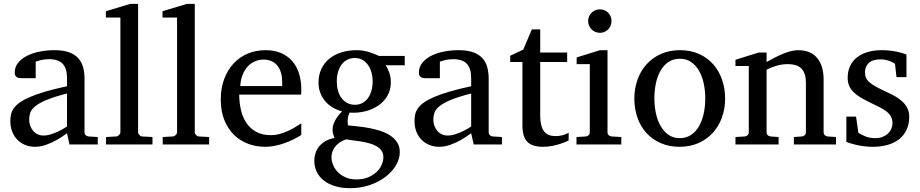

<svg xmlns="http://www.w3.org/2000/svg" viewBox="-20 -757 4818 1006"><path d="M331.1 -267.1Q263.7 -250 224.1 -233.4Q184.6 -216.8 164.3 -200Q144 -183.1 138.4 -165.8Q132.8 -148.4 132.8 -129.9Q132.8 -114.3 137.9 -99.4Q143.1 -84.5 152.6 -72.8Q162.1 -61 176 -54Q189.9 -46.9 208 -46.9Q228 -46.9 249.8 -54.2Q271.5 -61.5 289.6 -70.3Q310.5 -80.6 331.1 -94.2ZM344.2 0 331.1 -59.1Q304.7 -39.1 276.9 -23.4Q264.6 -16.6 251 -10.3Q237.3 -3.9 222.9 1.2Q208.5 6.3 193.6 9.3Q178.7 12.2 164.1 12.2Q136.7 12.2 113 2.9Q89.4 -6.3 71.8 -23.9Q54.2 -41.5 44.2 -66.4Q34.2 -91.3 34.2 -123Q34.2 -141.6 37.8 -158.2Q41.5 -174.8 52.7 -190.4Q64 -206.1 84.2 -220.5Q104.5 -234.9 137.5 -249Q170.4 -263.2 218 -277.1Q265.6 -291 331.1 -305.2V-348.1Q331.1 -398.4 308.6 -422.6Q286.1 -446.8 237.8 -446.8Q211.4 -446.8 192.9 -441.9Q174.3 -437 167 -434.1V-347.2H94.2Q87.4 -347.2 80.8 -348.1Q74.2 -349.1 68.8 -352.3Q63.5 -355.5 60.3 -361.1Q57.1 -366.7 57.1 -376Q57.1 -406.7 75.7 -429Q94.2 -451.2 124 -465.8Q153.8 -480.5 190.9 -487.3Q228 -494.1 265.1 -494.1Q311.5 -494.1 342 -482.9Q372.6 -471.7 390.4 -451.7Q408.2 -431.6 415.5 -404.3Q422.9 -377 422.9 -344.2V-64Q422.9 -54.7 429 -48.8Q435.1 -43 443.8 -42L492.2 -39.1V0Z M535.6 0V-39.1L588.9 -42Q595.7 -42 603.3 -49.1Q610.8 -56.2 610.8 -63V-665H534.7V-698.2L662.6 -736.8H703.6V-63Q703.6 -56.2 710.7 -49.1Q717.8 -42 724.6 -42L778.8 -39.1V0Z M832.5 0V-39.1L885.7 -42Q892.6 -42 900.1 -49.1Q907.7 -56.2 907.7 -63V-665H831.5V-698.2L959.5 -736.8H1000.5V-63Q1000.5 -56.2 1007.6 -49.1Q1014.6 -42 1021.5 -42L1075.7 -39.1V0Z M1558.6 -49.8Q1537.6 -36.6 1514.9 -25.4Q1492.2 -14.2 1468 -5.9Q1443.8 2.4 1418.9 7.3Q1394 12.2 1368.7 12.2Q1323.2 12.2 1281.2 -3.2Q1239.3 -18.6 1207.3 -49.3Q1175.3 -80.1 1156 -126.7Q1136.7 -173.3 1136.7 -235.8Q1136.7 -294.4 1154.3 -342Q1171.9 -389.6 1203.1 -423.6Q1234.4 -457.5 1277.3 -475.8Q1320.3 -494.1 1371.6 -494.1Q1418 -494.1 1453.1 -478.8Q1488.3 -463.4 1511.7 -436.3Q1535.2 -409.2 1546.9 -371.3Q1558.6 -333.5 1558.6 -289.1V-275.9Q1558.6 -268.1 1557.6 -261.2H1233.4Q1233.4 -223.1 1241.5 -185.1Q1249.5 -147 1268.6 -116.7Q1287.6 -86.4 1319.8 -67.6Q1352.1 -48.8 1400.4 -48.8Q1421.9 -48.8 1442.9 -54.4Q1463.9 -60.1 1484.1 -68.8Q1504.4 -77.6 1522.9 -88.6Q1541.5 -99.6 1558.6 -110.8ZM1458.5 -328.1Q1458.5 -353 1452.6 -374.3Q1446.8 -395.5 1434.8 -411.1Q1422.9 -426.8 1404.5 -435.8Q1386.2 -444.8 1361.3 -444.8Q1336.4 -444.8 1314.9 -435.3Q1293.5 -425.8 1277.1 -407.7Q1260.7 -389.6 1250.7 -364Q1240.7 -338.4 1238.8 -306.2H1458.5Z M1988.8 66.9Q1988.8 46.4 1978.5 32Q1968.3 17.6 1951.4 8.3Q1934.6 -1 1913.3 -6.6Q1892.1 -12.2 1870.4 -15.9Q1848.6 -19.5 1828.4 -21.7Q1808.1 -23.9 1793 -26.9Q1771 -19 1756.3 -8.1Q1741.7 2.9 1732.9 15.6Q1724.1 28.3 1720.5 41.5Q1716.8 54.7 1716.8 66.9Q1716.8 85 1724.6 105.5Q1732.4 126 1748.5 143.1Q1764.6 160.2 1789.3 171.6Q1814 183.1 1847.7 183.1Q1883.3 183.1 1909.9 171.6Q1936.5 160.2 1954.1 143.1Q1971.7 126 1980.2 105.5Q1988.8 85 1988.8 66.9ZM1932.6 -331.1Q1932.6 -354.5 1926.5 -376.7Q1920.4 -398.9 1908.7 -415.8Q1897 -432.6 1879.6 -442.9Q1862.3 -453.1 1839.8 -453.1Q1818.8 -453.1 1801.3 -444.8Q1783.7 -436.5 1771.2 -420.7Q1758.8 -404.8 1751.7 -381.8Q1744.6 -358.9 1744.6 -330.1Q1744.6 -305.2 1750.7 -283Q1756.8 -260.7 1768.8 -244.1Q1780.8 -227.5 1798.6 -217.8Q1816.4 -208 1839.8 -208Q1862.3 -208 1879.6 -217.8Q1897 -227.5 1908.7 -244.1Q1920.4 -260.7 1926.5 -283.2Q1932.6 -305.7 1932.6 -331.1ZM2001 -415Q2012.2 -397 2020 -375.7Q2027.8 -354.5 2027.8 -325.2Q2027.8 -285.6 2009.8 -254.9Q1991.7 -224.1 1961.7 -203.6Q1931.6 -183.1 1892.8 -173.6Q1854 -164.1 1812 -167Q1806.2 -157.2 1804 -146Q1801.8 -134.8 1801.5 -125Q1801.3 -115.2 1802.2 -108.2Q1803.2 -101.1 1803.7 -100.1Q1826.2 -97.7 1855 -94.7Q1883.8 -91.8 1913.8 -86.2Q1943.8 -80.6 1972.9 -71.3Q2002 -62 2024.4 -47.1Q2046.9 -32.2 2060.8 -11Q2074.7 10.3 2074.7 40Q2074.7 75.7 2054.4 109.6Q2034.2 143.6 1999 170.2Q1963.9 196.8 1916.5 212.9Q1869.1 229 1814.9 229Q1770 229 1735.1 218.3Q1700.2 207.5 1676.3 188.5Q1652.3 169.4 1639.6 143.3Q1627 117.2 1627 86.9Q1627 64.9 1633.3 45.2Q1639.6 25.4 1652.8 9.5Q1666 -6.3 1685.8 -17.8Q1705.6 -29.3 1732.9 -34.2Q1730 -42 1728 -47.1Q1726.1 -52.2 1724.9 -56.9Q1723.6 -61.5 1723.1 -66.7Q1722.7 -71.8 1722.7 -80.1Q1722.7 -99.6 1734.6 -123.3Q1746.6 -147 1772.9 -173.8Q1748 -179.7 1725.6 -192.4Q1703.1 -205.1 1686 -224.4Q1668.9 -243.7 1658.9 -268.8Q1648.9 -293.9 1648.9 -324.2Q1648.9 -363.8 1663.6 -395.3Q1678.2 -426.8 1704.6 -448.7Q1731 -470.7 1767.8 -482.4Q1804.7 -494.1 1849.6 -494.1Q1867.2 -494.1 1884 -491.2Q1900.9 -488.3 1915.8 -483.6Q1930.7 -479 1943.4 -473.6Q1956.1 -468.3 1965.8 -463.9H2100.6V-415Z M2448.7 -267.1Q2381.3 -250 2341.8 -233.4Q2302.2 -216.8 2282 -200Q2261.7 -183.1 2256.1 -165.8Q2250.5 -148.4 2250.5 -129.9Q2250.5 -114.3 2255.6 -99.4Q2260.7 -84.5 2270.3 -72.8Q2279.8 -61 2293.7 -54Q2307.6 -46.9 2325.7 -46.9Q2345.7 -46.9 2367.4 -54.2Q2389.2 -61.5 2407.2 -70.3Q2428.2 -80.6 2448.7 -94.2ZM2461.9 0 2448.7 -59.1Q2422.4 -39.1 2394.5 -23.4Q2382.3 -16.6 2368.7 -10.3Q2355 -3.9 2340.6 1.2Q2326.2 6.3 2311.3 9.3Q2296.4 12.2 2281.7 12.2Q2254.4 12.2 2230.7 2.9Q2207 -6.3 2189.5 -23.9Q2171.9 -41.5 2161.9 -66.4Q2151.9 -91.3 2151.9 -123Q2151.9 -141.6 2155.5 -158.2Q2159.2 -174.8 2170.4 -190.4Q2181.6 -206.1 2201.9 -220.5Q2222.2 -234.9 2255.1 -249Q2288.1 -263.2 2335.7 -277.1Q2383.3 -291 2448.7 -305.2V-348.1Q2448.7 -398.4 2426.3 -422.6Q2403.8 -446.8 2355.5 -446.8Q2329.1 -446.8 2310.5 -441.9Q2292 -437 2284.7 -434.1V-347.2H2211.9Q2205.1 -347.2 2198.5 -348.1Q2191.9 -349.1 2186.5 -352.3Q2181.2 -355.5 2178 -361.1Q2174.8 -366.7 2174.8 -376Q2174.8 -406.7 2193.4 -429Q2211.9 -451.2 2241.7 -465.8Q2271.5 -480.5 2308.6 -487.3Q2345.7 -494.1 2382.8 -494.1Q2429.2 -494.1 2459.7 -482.9Q2490.2 -471.7 2508.1 -451.7Q2525.9 -431.6 2533.2 -404.3Q2540.5 -377 2540.5 -344.2V-64Q2540.5 -54.7 2546.6 -48.8Q2552.7 -43 2561.5 -42L2609.9 -39.1V0Z M2959.5 -21Q2940.9 -11.7 2918.9 -4.4Q2900.4 2 2876 7.1Q2851.6 12.2 2824.7 12.2Q2768.1 12.2 2742.7 -14.2Q2717.3 -40.5 2717.3 -100.1V-432.1H2653.3V-464.8L2721.7 -497.1L2766.6 -603H2810.5V-481.9H2951.7V-432.1H2810.5V-152.8Q2810.5 -123 2815.7 -102.3Q2820.8 -81.5 2830.8 -68.6Q2840.8 -55.7 2855.7 -49.8Q2870.6 -43.9 2890.6 -43.9Q2905.3 -43.9 2917.7 -46.4Q2930.2 -48.8 2939.5 -52.2Q2950.2 -56.2 2959.5 -61Z M3000.5 0V-39.1L3049.3 -42Q3058.6 -43 3064.5 -48.8Q3070.3 -54.7 3070.3 -64V-420.9H3001.5V-456.1L3123.5 -494.1H3163.1V-64Q3163.1 -54.7 3169.2 -48.8Q3175.3 -43 3184.1 -42L3235.4 -39.1V0ZM3184.1 -647Q3184.1 -634.3 3179.4 -622.8Q3174.8 -611.3 3166.5 -603Q3158.2 -594.7 3147.2 -589.8Q3136.2 -585 3123.5 -585Q3110.8 -585 3099.4 -589.8Q3087.9 -594.7 3079.6 -603Q3071.3 -611.3 3066.4 -622.8Q3061.5 -634.3 3061.5 -647Q3061.5 -659.7 3066.4 -670.9Q3071.3 -682.1 3079.6 -690.4Q3087.9 -698.7 3099.4 -703.4Q3110.8 -708 3123.5 -708Q3136.2 -708 3147.2 -703.4Q3158.2 -698.7 3166.5 -690.4Q3174.8 -682.1 3179.4 -670.9Q3184.1 -659.7 3184.1 -647Z M3675.3 -241.2Q3675.3 -282.2 3667.2 -319.8Q3659.2 -357.4 3642.6 -386.2Q3626 -415 3601.1 -432.1Q3576.2 -449.2 3542.5 -449.2Q3507.8 -449.2 3482.4 -432.1Q3457 -415 3440.7 -386.2Q3424.3 -357.4 3416.5 -319.8Q3408.7 -282.2 3408.7 -241.2Q3408.7 -200.7 3416.7 -163.1Q3424.8 -125.5 3441.4 -96.7Q3458 -67.9 3482.9 -50.5Q3507.8 -33.2 3541.5 -33.2Q3575.7 -33.2 3601.1 -50.3Q3626.5 -67.4 3642.8 -96.2Q3659.2 -125 3667.2 -162.6Q3675.3 -200.2 3675.3 -241.2ZM3779.3 -240.2Q3779.3 -187 3762.5 -140.9Q3745.6 -94.7 3714.6 -60.8Q3683.6 -26.9 3639.4 -7.3Q3595.2 12.2 3540.5 12.2Q3485.8 12.2 3441.9 -7.1Q3397.9 -26.4 3367.2 -60.1Q3336.4 -93.8 3320.1 -139.9Q3303.7 -186 3303.7 -240.2Q3303.7 -293.5 3320.3 -339.8Q3336.9 -386.2 3368.2 -420.7Q3399.4 -455.1 3443.6 -474.6Q3487.8 -494.1 3543.5 -494.1Q3599.1 -494.1 3643.1 -474.1Q3687 -454.1 3717.3 -419.7Q3747.6 -385.3 3763.4 -339.1Q3779.3 -293 3779.3 -240.2Z M4139.6 0V-39.1L4181.6 -42Q4190.4 -43 4196.5 -48.8Q4202.6 -54.7 4202.6 -64V-324.2Q4202.6 -371.6 4180.7 -396.2Q4158.7 -420.9 4106.4 -420.9Q4077.6 -420.9 4049.8 -412.8Q4022 -404.8 3996.6 -392.1V-64Q3996.6 -54.7 4002.4 -48.8Q4008.3 -43 4017.6 -42L4059.6 -39.1V0H3833.5V-39.1L3882.3 -42Q3891.6 -43 3897.5 -48.8Q3903.3 -54.7 3903.3 -64V-411.1H3833.5V-443.8L3955.6 -481.9H3996.6V-432.1Q4017.6 -443.8 4039.3 -455.1Q4061 -466.3 4082.5 -475.1Q4104 -483.9 4124 -489Q4144 -494.1 4161.6 -494.1Q4227.1 -494.1 4261.2 -453.6Q4295.4 -413.1 4295.4 -339.8V-64Q4295.4 -54.7 4301.5 -48.8Q4307.6 -43 4316.4 -42L4360.4 -39.1V0Z M4744.1 -145Q4744.1 -108.4 4731 -79.1Q4717.8 -49.8 4693.4 -29.5Q4668.9 -9.3 4633.3 1.5Q4597.7 12.2 4553.2 12.2Q4530.3 12.2 4508.5 9.5Q4486.8 6.8 4468.5 2.7Q4450.2 -1.5 4436 -5.9Q4421.9 -10.3 4414.6 -13.2V-146H4465.3L4477.5 -61Q4492.7 -51.3 4514.9 -42.2Q4537.1 -33.2 4566.4 -33.2Q4587.9 -33.2 4604.5 -39.8Q4621.1 -46.4 4632.6 -57.1Q4644 -67.9 4650.1 -81.8Q4656.2 -95.7 4656.2 -110.8Q4656.2 -131.8 4647.9 -146.7Q4639.6 -161.6 4624 -173.6Q4608.4 -185.5 4585.7 -196.8Q4563 -208 4534.2 -222.2Q4506.8 -235.4 4485.8 -248.3Q4464.8 -261.2 4450.4 -276.1Q4436 -291 4428.7 -308.8Q4421.4 -326.7 4421.4 -349.1Q4421.4 -382.3 4433.3 -409.2Q4445.3 -436 4468.3 -454.8Q4491.2 -473.6 4524.7 -483.9Q4558.1 -494.1 4601.6 -494.1Q4623.5 -494.1 4643.6 -491.7Q4663.6 -489.3 4680.2 -485.8Q4696.8 -482.4 4709.5 -478.5Q4722.2 -474.6 4729.5 -471.2V-353H4677.2L4669.4 -422.9Q4658.7 -431.2 4637.7 -438.5Q4616.7 -445.8 4593.3 -445.8Q4551.8 -445.8 4532 -427Q4512.2 -408.2 4512.2 -378.9Q4512.2 -361.8 4517.8 -349.1Q4523.4 -336.4 4536.4 -325.2Q4549.3 -314 4570.6 -302.2Q4591.8 -290.5 4623.5 -275.9Q4649.9 -264.2 4671.9 -251.5Q4693.8 -238.8 4710 -223.1Q4726.1 -207.5 4735.1 -188.5Q4744.1 -169.4 4744.1 -145Z"/></svg>

Font: BabelStone Ogham Stemless
Style: Regular
Weight: 400
Designer: Andrew West
Foundry: BabelStone
Version: Version 2.02 March 14, 2022